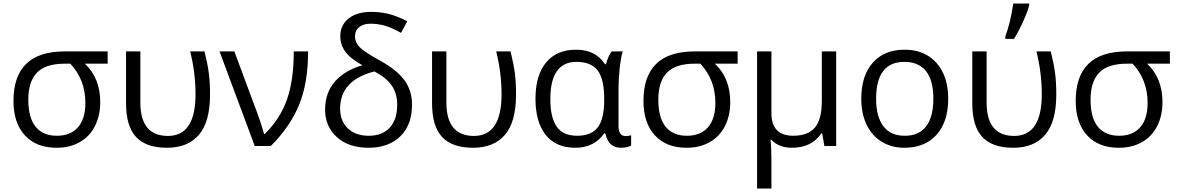

<svg xmlns="http://www.w3.org/2000/svg" viewBox="-20 -826 6661 1086"><path d="M462.9 -243.2Q462.9 -375 377.9 -465.8H346.2Q237.8 -465.8 189 -415Q140.1 -364.3 140.1 -262.2Q140.1 -160.2 181.6 -109.1Q223.1 -58.1 301.3 -58.1Q379.4 -58.1 421.1 -106.2Q462.9 -154.3 462.9 -243.2ZM546.9 -248Q546.9 -171.4 516.8 -112.5Q486.8 -53.7 430.9 -22Q375 9.8 299.8 9.8Q185.1 9.8 120.6 -60.5Q56.2 -130.9 56.2 -254.9Q56.2 -535.2 345.2 -535.2H588.9V-465.8H460Q546.9 -384.3 546.9 -248Z M773.9 -246.1Q773.9 -57.1 930.2 -57.1Q1086.4 -57.6 1085.9 -293.9Q1085.9 -414.1 1055.7 -535.2H1136.7Q1154.3 -464.8 1161.1 -412.6Q1168 -360.4 1168 -292Q1168 -136.7 1105.2 -63.5Q1042.5 9.8 924.3 9.8Q806.2 9.8 749.5 -51.3Q692.9 -112.3 692.9 -242.2V-535.2H773.9Z M1641.6 -535.2H1722.7Q1722.7 -357.9 1672.1 -233.9Q1621.6 -109.9 1511.7 0H1420.9L1221.7 -535.2H1305.7L1412.6 -247.1Q1456.5 -133.3 1473.6 -67.9H1477.5Q1564 -153.3 1602.8 -262Q1641.6 -370.6 1641.6 -535.2Z M1903.8 -211.9Q1903.8 -141.6 1947.5 -99.9Q1991.2 -58.1 2066.4 -58.1Q2141.6 -58.1 2184.1 -103.5Q2226.6 -148.9 2226.6 -233.9Q2226.6 -296.4 2196.5 -341.1Q2166.5 -385.7 2097.7 -421.9Q1903.8 -372.1 1903.8 -211.9ZM1904.8 -621.1Q1904.8 -684.6 1952.1 -721.7Q1999.5 -758.8 2079.6 -758.8Q2129.9 -758.8 2176 -747.8Q2222.2 -736.8 2283.7 -706.1L2248.5 -640.1Q2193.8 -670.4 2155 -681.2Q2116.2 -691.9 2075.7 -691.9Q2035.2 -691.9 2011.5 -672.6Q1987.8 -653.3 1987.8 -620.1Q1987.8 -586.9 2013.9 -559.6Q2040 -532.2 2131.8 -481.9Q2223.6 -431.6 2267.1 -372.8Q2310.5 -314 2310.5 -233.9Q2310.5 -119.1 2244.1 -54.7Q2177.7 9.8 2064.5 9.8Q1951.2 9.8 1885 -50.8Q1818.8 -111.3 1818.8 -206.1Q1818.8 -300.8 1874 -364.3Q1929.2 -427.7 2029.8 -457Q1961.4 -495.1 1933.1 -533.9Q1904.8 -572.8 1904.8 -621.1Z M2504.9 -246.1Q2504.9 -57.1 2661.1 -57.1Q2817.4 -57.6 2816.9 -293.9Q2816.9 -414.1 2786.6 -535.2H2867.7Q2885.3 -464.8 2892.1 -412.6Q2898.9 -360.4 2898.9 -292Q2898.9 -136.7 2836.2 -63.5Q2773.4 9.8 2655.3 9.8Q2537.1 9.8 2480.5 -51.3Q2423.8 -112.3 2423.8 -242.2V-535.2H2504.9Z M3401.9 -462.9H3407.7Q3419.4 -507.8 3439.5 -535.2H3502.4Q3492.2 -502.9 3485.4 -442.9Q3478.5 -382.8 3478.5 -326.2V-111.8Q3478.5 -56.2 3519.5 -56.2Q3533.7 -56.2 3549.8 -61V-2.9Q3527.3 9.8 3491.7 9.8Q3420.9 9.8 3403.8 -71.8H3397.5Q3341.3 9.8 3233.4 9.8Q3125 9.8 3066.9 -62.7Q3008.8 -135.3 3008.8 -267.6Q3008.8 -399.9 3068.6 -472.4Q3128.4 -544.9 3238.8 -544.9Q3349.1 -544.9 3401.9 -462.9ZM3397.5 -259.8V-267.1Q3397.5 -378.9 3360.4 -427.5Q3323.2 -476.1 3240.7 -476.1Q3092.8 -476.1 3092.8 -265.1Q3092.8 -161.6 3128.7 -109.9Q3164.6 -58.1 3244.6 -58.1Q3324.7 -58.1 3361.1 -105.7Q3397.5 -153.3 3397.5 -259.8Z M4026.4 -243.2Q4026.4 -375 3941.4 -465.8H3909.7Q3801.3 -465.8 3752.4 -415Q3703.6 -364.3 3703.6 -262.2Q3703.6 -160.2 3745.1 -109.1Q3786.6 -58.1 3864.7 -58.1Q3942.9 -58.1 3984.6 -106.2Q4026.4 -154.3 4026.4 -243.2ZM4110.4 -248Q4110.4 -171.4 4080.3 -112.5Q4050.3 -53.7 3994.4 -22Q3938.5 9.8 3863.3 9.8Q3748.5 9.8 3684.1 -60.5Q3619.6 -130.9 3619.6 -254.9Q3619.6 -535.2 3908.7 -535.2H4152.3V-465.8H4023.4Q4110.4 -384.3 4110.4 -248Z M4343.3 -186Q4343.3 -58.1 4467.3 -58.1Q4550.3 -58.6 4589.4 -104.5Q4628.4 -150.4 4628.4 -253.9V-535.2H4709.5V0H4643.1L4630.4 -71.8H4625.5Q4571.3 9.8 4459.5 9.8Q4386.2 9.8 4343.3 -35.2H4338.4Q4343.3 5.9 4343.3 84V240.2H4262.2V-535.2H4343.3Z M5096.2 -476.1Q4935.5 -476.1 4935.5 -268.1Q4935.5 -165.5 4976.6 -111.8Q5017.6 -58.1 5097.2 -58.1Q5177.2 -57.6 5218.3 -111.3Q5259.3 -165 5259.3 -267.6Q5259.3 -370.1 5218.3 -422.9Q5177.2 -475.6 5096.2 -476.1ZM5277.3 -63.5Q5211.4 9.8 5095.2 9.8Q5023.4 9.8 4967.8 -23.9Q4912.1 -57.6 4881.8 -120.6Q4851.6 -183.6 4851.6 -268.1Q4851.6 -398.4 4917 -471.7Q4982.4 -544.9 5096.7 -544.9Q5210.4 -544.9 5276.9 -470.2Q5343.3 -395.5 5343.3 -266.6Q5343.3 -137.7 5277.3 -63.5Z M5560.5 -246.1Q5560.5 -57.1 5716.8 -57.1Q5873 -57.6 5872.6 -293.9Q5872.6 -414.1 5842.3 -535.2H5923.3Q5940.9 -464.8 5947.8 -412.6Q5954.6 -360.4 5954.6 -292Q5954.6 -136.7 5891.6 -63.5Q5829.1 9.8 5710.9 9.8Q5592.8 9.8 5536.1 -51.3Q5479.5 -112.3 5479.5 -242.2V-535.2H5560.5ZM5801.3 -806.2V-794.9Q5792 -758.8 5765.6 -701.2Q5739.3 -643.6 5715.3 -606H5666.5V-620.1Q5695.3 -697.8 5711.4 -806.2Z M6471.2 -243.2Q6471.2 -375 6386.2 -465.8H6354.5Q6246.1 -465.8 6197.3 -415Q6148.4 -364.3 6148.4 -262.2Q6148.4 -160.2 6189.9 -109.1Q6231.4 -58.1 6309.6 -58.1Q6387.7 -58.1 6429.4 -106.2Q6471.2 -154.3 6471.2 -243.2ZM6555.2 -248Q6555.2 -171.4 6525.1 -112.5Q6495.1 -53.7 6439.2 -22Q6383.3 9.8 6308.1 9.8Q6193.4 9.8 6128.9 -60.5Q6064.5 -130.9 6064.5 -254.9Q6064.5 -535.2 6353.5 -535.2H6597.2V-465.8H6468.3Q6555.2 -384.3 6555.2 -248Z"/></svg>

Font: OpenSans
Style: Regular
Weight: 400
Foundry: Ascender Corporation
Version: Version 1.10